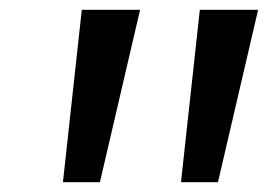

<svg xmlns="http://www.w3.org/2000/svg" viewBox="-20 -844 547 392"><path d="M108.5 -472 147 -824H266L184 -472ZM349.5 -472 388 -824H507L425 -472Z"/></svg>

Font: Koeln Type Sans
Style: Italic
Weight: 400
Italic angle: -7.5°
Designer: Eben Sorkin
Foundry: Eben Sorkin
Version: Version 2.001